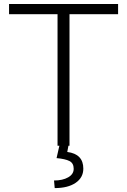

<svg xmlns="http://www.w3.org/2000/svg" viewBox="-20 -731 637 963"><path d="M572.3 -659.7H328.6V0H268.6V-659.7H25.4V-710.9H572.3ZM323.2 0 317.4 31.2Q397.9 41.5 397.9 114.7Q397.9 159.7 359.4 186Q320.8 212.4 254.4 212.4L251 174.3Q294.4 174.3 322 158.4Q349.6 142.6 349.6 115.7Q349.6 87.4 328.4 76.7Q307.1 65.9 263.7 62L277.8 0Z"/></svg>

Font: RobotoInd Light
Style: Regular
Weight: 300
Designer: Google
Version: Version 2.001151; 2014